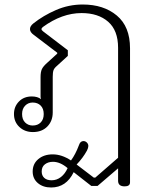

<svg xmlns="http://www.w3.org/2000/svg" viewBox="-20 -578 677 852"><path d="M125 183Q125 149 150 128Q175 107 214 107Q254 107 295 134Q315 107 330 67Q336 48 350 48Q359 48 365.5 54.5Q372 61 372 70Q372 78 366 90Q348 123 320 152L396 210H403L504 122V-366Q504 -443 460 -481.5Q416 -520 342 -520Q255 -520 170 -458Q164 -453 164 -448Q164 -445 171 -439L281 -355V-330L233 -286Q221 -276 217.5 -266.5Q214 -257 214 -237V-79Q214 -41 190 -16.5Q166 8 126 8Q90 8 66 -14.5Q42 -37 42 -72Q42 -105 64 -127.5Q86 -150 121 -150Q147 -150 162 -138Q160 -144 160 -149V-236Q160 -259 166 -271.5Q172 -284 189 -299L234 -340V-344L130 -423Q113 -435 113 -449Q113 -462 128 -474Q172 -509 228.5 -533.5Q285 -558 347 -558Q440 -558 498.5 -509Q557 -460 557 -364V231Q557 249 533 249Q504 249 504 224V169L413 247H385L307 186Q274 254 207 254Q171 254 148 234.5Q125 215 125 183ZM174 -72Q174 -96 160.5 -109.5Q147 -123 125 -123Q105 -123 91.5 -109Q78 -95 78 -72Q78 -48 91.5 -34.5Q105 -21 125 -21Q147 -21 160.5 -34.5Q174 -48 174 -72ZM280 168Q247 140 215 140Q194 140 179.5 151Q165 162 165 183Q165 201 176.5 211.5Q188 222 209 222Q232 222 250.5 207.5Q269 193 280 168Z"/></svg>

Font: Maitree Light
Style: Regular
Weight: 300
Designer: CadsonDemak Team
Foundry: CadsonDemak
Version: Version 1.001